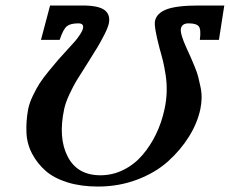

<svg xmlns="http://www.w3.org/2000/svg" viewBox="-20 -666 835 698"><path d="M264.6 -581.1Q236.8 -581.1 223.4 -570.8Q210 -560.5 196.8 -521H128.9L162.1 -646H279.3Q338.4 -646 360.4 -629.2Q382.3 -612.3 375.5 -580.1Q372.1 -564.5 358.2 -537.6Q344.2 -510.7 334.5 -494.6Q324.7 -478.5 299.3 -438Q296.9 -434.6 292.5 -427.2Q269.5 -391.6 257.8 -372.1Q246.1 -352.5 232.2 -322.8Q218.3 -293 213.4 -270Q190.9 -164.6 226.1 -96.7Q261.2 -28.8 345.2 -28.8Q389.6 -28.8 429.2 -48.6Q468.8 -68.4 497.8 -102.3Q526.9 -136.2 547.4 -178.7Q567.9 -221.2 578.1 -269Q585 -300.8 585.9 -331.5Q586.9 -362.3 582.3 -392.6Q577.6 -422.9 573 -442.1Q568.4 -461.4 560.1 -490.2Q539.1 -569.8 543.5 -589.8Q549.3 -618.2 585.9 -632.1Q622.6 -646 703.1 -646H795.4L775.9 -521H706.5Q711.4 -558.6 702.9 -569.8Q694.3 -581.1 665.5 -581.1Q641.6 -581.1 637.7 -562Q633.8 -544.4 659.2 -488.8Q669.4 -466.8 673.8 -456.8Q678.2 -446.8 687.5 -424.3Q696.8 -401.9 700.7 -386.2Q704.6 -370.6 709 -349.6Q713.4 -328.6 712.9 -308.8Q712.4 -289.1 708.5 -270Q697.8 -218.8 667.2 -169.7Q636.7 -120.6 590.8 -79.3Q544.9 -38.1 478.3 -12.9Q411.6 12.2 336.4 12.2Q274.4 12.2 225.6 -2.9Q176.8 -18.1 146.5 -44.4Q116.2 -70.8 97.2 -106.4Q78.1 -142.1 76.2 -183.3Q74.2 -224.6 82.5 -270Q87.4 -293 99.9 -318.8Q112.3 -344.7 124.3 -363.3Q136.2 -381.8 159.2 -409.9Q182.1 -438 192.6 -449.7Q203.1 -461.4 228 -488.8Q246.1 -508.3 254.2 -517.8Q262.2 -527.3 271 -540.5Q279.8 -553.7 281.7 -563Q285.6 -581.1 264.6 -581.1Z"/></svg>

Font: Linux Libertine Slanted
Style: Semibold Slanted
Weight: 600
Designer: Philipp H. Poll
Foundry: Philipp H. Poll
Version: Version 5.1.1